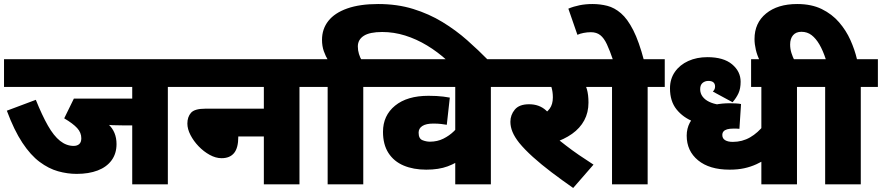

<svg xmlns="http://www.w3.org/2000/svg" viewBox="-20 -916 4382 954"><path d="M814 -484V0H637V-293H590Q563 -293 539.5 -294Q516 -295 502 -298L403 -373Q478 -336 518.5 -298.5Q559 -261 559 -200Q559 -153 534.5 -119.5Q510 -86 465.5 -69Q421 -52 361 -52Q315 -52 268.5 -65Q222 -78 177 -111.5Q132 -145 91 -207Q50 -269 14 -366L158 -420Q189 -343 218 -292Q247 -241 278.5 -216Q310 -191 346 -191Q363 -191 373.5 -200Q384 -209 384 -229Q384 -257 363.5 -279.5Q343 -302 299 -328L347 -426H637V-484H0V-622H899V-484Z M884 -622H1553V-484H1468V0H1291V-238H1164V-236Q1164 -181 1143 -155.5Q1122 -130 1081 -130Q1052 -130 1022 -146.5Q992 -163 967 -189Q942 -215 926.5 -245Q911 -275 911 -302Q911 -335 929 -355.5Q947 -376 1000 -376H1291V-484H884Z M1859 -896Q1954 -896 2033 -871.5Q2112 -847 2178.5 -806.5Q2245 -766 2301.5 -716Q2358 -666 2408 -615H2202Q2155 -658 2102 -690Q2049 -722 1993 -739.5Q1937 -757 1879 -757Q1817 -757 1787.5 -738Q1758 -719 1758 -685Q1758 -666 1763.5 -648Q1769 -630 1778 -615H1611Q1598 -636 1589 -661.5Q1580 -687 1580 -718Q1580 -772 1611.5 -812Q1643 -852 1705.5 -874Q1768 -896 1859 -896ZM1608 -484H1538V-622H1870V-484H1785V0H1608Z M2504 -484H2419V0H2242V-174L2296 -140Q2249 -106 2204.5 -89.5Q2160 -73 2098 -73Q2034 -73 1985.5 -93.5Q1937 -114 1910 -156Q1883 -198 1883 -261Q1883 -342 1943 -391Q2003 -440 2109 -440Q2131 -440 2149 -439Q2167 -438 2183 -436Q2199 -434 2215 -431L2200 -296Q2188 -298 2172 -300Q2156 -302 2133 -302Q2097 -302 2078.5 -290Q2060 -278 2060 -257Q2060 -227 2079 -219.5Q2098 -212 2116 -212Q2153 -212 2183 -227Q2213 -242 2235.5 -264Q2258 -286 2270 -308L2242 -185V-484H1855V-622H2504Z M2871 -484 2878 -522Q2888 -500 2896 -473Q2904 -446 2904 -406Q2904 -357 2883 -318Q2862 -279 2822.5 -251Q2783 -223 2729 -206L2728 -243Q2761 -217 2792 -193Q2823 -169 2856.5 -146Q2890 -123 2929 -98L2828 18Q2772 -21 2720.5 -60Q2669 -99 2628 -136Q2587 -173 2560 -206Q2537 -235 2526.5 -260.5Q2516 -286 2516 -311Q2516 -345 2538 -371.5Q2560 -398 2609 -398Q2659 -398 2692.5 -368Q2726 -338 2757 -285L2661 -336Q2696 -355 2711.5 -376.5Q2727 -398 2727 -432Q2727 -460 2720 -483Q2713 -506 2699 -526L2754 -484H2489V-622H2966V-484Z M3198 -484V0H3021V-484H2951V-622H3283V-484ZM3027 -615Q3010 -665 2995.5 -696Q2981 -727 2962.5 -741.5Q2944 -756 2916 -756Q2898 -756 2880 -752.5Q2862 -749 2849 -743L2804 -873Q2830 -884 2860 -890Q2890 -896 2924 -896Q2962 -896 2997.5 -887Q3033 -878 3065.5 -850Q3098 -822 3126.5 -766Q3155 -710 3180 -615Z M4025 -484H3940V0H3763V-146L3795 -131Q3767 -113 3738.5 -100Q3710 -87 3678 -80Q3646 -73 3605 -73Q3505 -73 3448.5 -119.5Q3392 -166 3392 -242Q3392 -277 3407.5 -306.5Q3423 -336 3457 -358Q3462 -360 3464 -365.5Q3466 -371 3470 -373Q3499 -389 3533.5 -396Q3568 -403 3606 -403Q3621 -403 3638 -402Q3655 -401 3662 -399L3654 -276Q3647 -277 3639 -277Q3631 -277 3623 -277Q3605 -277 3593 -273.5Q3581 -270 3575 -263Q3569 -256 3569 -245Q3569 -228 3583 -219.5Q3597 -211 3621 -211Q3668 -211 3707 -233.5Q3746 -256 3777 -296L3763 -208V-484H3712V-622H4025ZM3537 -285Q3479 -291 3426.5 -311.5Q3374 -332 3341.5 -372.5Q3309 -413 3309 -477Q3309 -524 3333.5 -559Q3358 -594 3400 -613Q3442 -632 3495 -632Q3575 -632 3617.5 -596.5Q3660 -561 3660 -510Q3660 -476 3649.5 -453Q3639 -430 3620 -408L3522 -461Q3527 -466 3530 -472Q3533 -478 3533 -486Q3533 -500 3524.5 -507Q3516 -514 3500 -514Q3483 -514 3471 -504Q3459 -494 3459 -473Q3459 -452 3471 -436Q3483 -420 3504 -410Q3525 -400 3552 -396Z M3755 -615Q3742 -641 3735.5 -669Q3729 -697 3729 -722Q3729 -802 3786.5 -849Q3844 -896 3941 -896Q4012 -896 4063 -871Q4114 -846 4149 -805.5Q4184 -765 4205.5 -717Q4227 -669 4238 -622H4342V-484H4257V0H4080V-484H4010V-622H4083Q4069 -665 4051.5 -695Q4034 -725 4012.5 -741.5Q3991 -758 3962 -758Q3935 -758 3920.5 -741Q3906 -724 3906 -695Q3906 -673 3912.5 -652.5Q3919 -632 3928 -615Z"/></svg>

Font: Noto Sans Devanagari Black
Style: Regular
Weight: 900
Version: Version 2.003